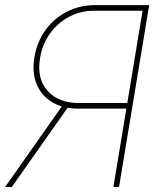

<svg xmlns="http://www.w3.org/2000/svg" viewBox="-20 -748 651 768"><path d="M433.6 0 550.3 -705.1H356.4Q302.2 -705.1 256.6 -680.9Q210.9 -656.7 180.2 -614.3Q149.4 -571.8 140.1 -515.6Q126.5 -433.1 170.4 -384.5Q214.4 -335.9 295.4 -335.9H500L496.1 -313.5H291.5Q231 -313.5 188.2 -339.4Q145.5 -365.2 126.5 -411.6Q107.4 -458 117.7 -519.5Q128.4 -582 162.8 -628.9Q197.3 -675.8 248.5 -701.7Q299.8 -727.5 360.4 -727.5H576.7L456.1 0ZM0.5 0 233.4 -331.1H260.3L27.3 0Z"/></svg>

Font: Inter 16pt Thin
Style: Italic
Weight: 250
Italic angle: -9.3988°
Version: Version 4.001;git-66647c0bb